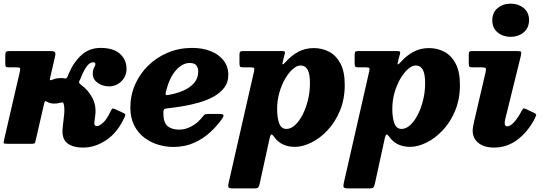

<svg xmlns="http://www.w3.org/2000/svg" viewBox="-25 -806 3064 1076"><path d="M672.5 -148Q633 -62 570 -20.5Q507 21 442 21Q379.5 21 349.2 -6Q319 -33 326.5 -93L334 -160Q336 -175 335.8 -191.2Q335.5 -207.5 332.5 -221.5Q330.5 -231.5 326 -232Q321.5 -232.5 310.5 -229.5Q296 -225.5 278 -225.5Q256.5 -225.5 240 -235Q230.5 -240.5 228 -238.8Q225.5 -237 223 -228.5L175.5 -22Q172.5 -8 170 -4Q167.5 0 150 0H18Q-4.5 0 -4.8 -5Q-5 -10 -1 -27L86 -404Q89.5 -419.5 87.2 -424Q85 -428.5 65 -428.5H25Q11 -428.5 7.8 -432.5Q4.5 -436.5 4.5 -450V-493.5Q4.5 -511.5 9.2 -515.8Q14 -520 31.5 -520H257Q277 -520 282.5 -514Q288 -508 283 -487.5L257 -374.5Q254.5 -364.5 254.5 -359.2Q254.5 -354 269.5 -359.5Q281 -364.5 293 -366.5Q305 -368.5 316.5 -368.5Q327 -368.5 334.5 -367Q344 -365.5 346.5 -367Q349 -368.5 353 -376Q357.5 -384 361 -395.5Q389.5 -460.5 433.2 -499Q477 -537.5 538.5 -537.5Q611.5 -537.5 647.8 -504Q684 -470.5 684 -420.5Q684 -378.5 655 -350.2Q626 -322 587 -322Q549.5 -322 522.2 -341.8Q495 -361.5 495 -391.5Q495 -415.5 502.2 -426.8Q509.5 -438 509.5 -447.5Q509.5 -453.5 505.5 -455.2Q501.5 -457 496.5 -457Q480.5 -457 464.5 -438.2Q448.5 -419.5 429.5 -373.5Q428 -368.5 425.5 -363.8Q423 -359 420.5 -354.5Q417 -347.5 418.5 -342.2Q420 -337 430.5 -329.5Q469 -302 492.2 -258Q515.5 -214 509 -161L504 -122.5Q502.5 -111.5 505.5 -105.5Q508.5 -99.5 520 -99.5Q531 -99.5 552.2 -117.8Q573.5 -136 596.5 -185.5Q601 -195.5 604.8 -197.5Q608.5 -199.5 621 -194L665 -173.5Q675.5 -169 677 -164.8Q678.5 -160.5 672.5 -148Z M705.5 -203.5Q705.5 -271.5 732 -332Q758.5 -392.5 805.5 -438.5Q852.5 -484.5 915.5 -511Q978.5 -537.5 1052 -537.5Q1111 -537.5 1156.8 -519Q1202.5 -500.5 1228.5 -466.5Q1254.5 -432.5 1254.5 -386Q1254.5 -344.5 1232 -314.8Q1209.5 -285 1172.2 -264.5Q1135 -244 1089.2 -231Q1043.5 -218 996.2 -210.2Q949 -202.5 907.5 -198Q897 -196.5 893.8 -192Q890.5 -187.5 890.5 -175Q890 -119.5 913.8 -99.5Q937.5 -79.5 980 -79.5Q1014 -79.5 1049.2 -98.5Q1084.5 -117.5 1111 -152.5Q1117 -160 1122.2 -163.8Q1127.5 -167.5 1142 -167.5H1202.5Q1222.5 -167.5 1226.5 -162Q1230.5 -156.5 1221 -142.5Q1193 -102 1153.8 -65.5Q1114.5 -29 1062.8 -5.8Q1011 17.5 947 17.5Q903 17.5 860.2 4.5Q817.5 -8.5 782.5 -35.5Q747.5 -62.5 726.5 -104.2Q705.5 -146 705.5 -203.5ZM917 -273.5Q962 -281 1000.2 -297.2Q1038.5 -313.5 1062 -340Q1085.5 -366.5 1086 -405Q1086 -424.5 1076 -438.8Q1066 -453 1038 -453Q997.5 -453 961.2 -412.5Q925 -372 905.5 -295Q902 -281 903.5 -276.2Q905 -271.5 917 -273.5Z M1340 -520H1552.5Q1566 -520 1570 -517.2Q1574 -514.5 1570.5 -502L1561 -466Q1556.5 -449 1558.8 -445.5Q1561 -442 1577 -460Q1607 -494 1645.8 -515.2Q1684.5 -536.5 1734 -536.5Q1780.5 -536.5 1819.8 -515.8Q1859 -495 1883 -449.8Q1907 -404.5 1907 -330.5Q1907 -250 1880.2 -185.8Q1853.5 -121.5 1811 -76.2Q1768.5 -31 1719.8 -7Q1671 17 1627.5 17Q1551.5 17 1512 -38Q1499.5 -55 1494.8 -52Q1490 -49 1486 -31.5L1430 225Q1426.5 240 1421.5 245Q1416.5 250 1399 250H1282Q1258 250 1255.2 242.8Q1252.5 235.5 1256.5 218L1398.5 -405.5Q1401.5 -418.5 1399.8 -423.5Q1398 -428.5 1380.5 -428.5H1338.5Q1323 -428.5 1320 -433Q1317 -437.5 1317 -453V-499Q1317 -513.5 1321.8 -516.8Q1326.5 -520 1340 -520ZM1528 -195Q1528 -148 1539.2 -115.8Q1550.5 -83.5 1580 -83.5Q1605 -83.5 1628.5 -105Q1652 -126.5 1670.8 -163Q1689.5 -199.5 1700.8 -245.2Q1712 -291 1712 -339.5Q1712 -391.5 1699 -415.2Q1686 -439 1658.5 -439Q1639 -439 1616.2 -419.2Q1593.5 -399.5 1573.5 -365.5Q1553.5 -331.5 1540.8 -287.5Q1528 -243.5 1528 -195Z M1985.5 -520H2198Q2211.5 -520 2215.5 -517.2Q2219.5 -514.5 2216 -502L2206.5 -466Q2202 -449 2204.2 -445.5Q2206.5 -442 2222.5 -460Q2252.5 -494 2291.2 -515.2Q2330 -536.5 2379.5 -536.5Q2426 -536.5 2465.2 -515.8Q2504.5 -495 2528.5 -449.8Q2552.5 -404.5 2552.5 -330.5Q2552.5 -250 2525.8 -185.8Q2499 -121.5 2456.5 -76.2Q2414 -31 2365.2 -7Q2316.5 17 2273 17Q2197 17 2157.5 -38Q2145 -55 2140.2 -52Q2135.5 -49 2131.5 -31.5L2075.5 225Q2072 240 2067 245Q2062 250 2044.5 250H1927.5Q1903.5 250 1900.8 242.8Q1898 235.5 1902 218L2044 -405.5Q2047 -418.5 2045.2 -423.5Q2043.5 -428.5 2026 -428.5H1984Q1968.5 -428.5 1965.5 -433Q1962.5 -437.5 1962.5 -453V-499Q1962.5 -513.5 1967.2 -516.8Q1972 -520 1985.5 -520ZM2173.5 -195Q2173.5 -148 2184.8 -115.8Q2196 -83.5 2225.5 -83.5Q2250.5 -83.5 2274 -105Q2297.5 -126.5 2316.2 -163Q2335 -199.5 2346.2 -245.2Q2357.5 -291 2357.5 -339.5Q2357.5 -391.5 2344.5 -415.2Q2331.5 -439 2304 -439Q2284.5 -439 2261.8 -419.2Q2239 -399.5 2219 -365.5Q2199 -331.5 2186.2 -287.5Q2173.5 -243.5 2173.5 -195Z M2734 -692.5Q2734 -736.5 2764.2 -761Q2794.5 -785.5 2836.5 -785.5Q2879 -785.5 2909.5 -761Q2940 -736.5 2940 -692.5Q2939 -648.5 2909 -624Q2879 -599.5 2836.5 -599.5Q2794.5 -599.5 2764.2 -624Q2734 -648.5 2734 -692.5ZM2893.5 -491.5 2805.5 -134.5Q2803.5 -125 2803.5 -115Q2803.5 -98 2818 -98Q2833.5 -98 2854.2 -119.5Q2875 -141 2895 -178.5Q2902.5 -193 2906.8 -197Q2911 -201 2927 -193L2968 -173.5Q2982.5 -166.5 2979.5 -158.5Q2976.5 -150.5 2969.5 -137Q2930.5 -64 2872.8 -21.5Q2815 21 2743 21Q2688.5 21 2656.2 -4.8Q2624 -30.5 2624 -73Q2624 -84.5 2626.8 -100Q2629.5 -115.5 2632 -125.5L2696.5 -402.5Q2700 -419 2697.2 -423.8Q2694.5 -428.5 2675 -428.5H2624.5Q2609.5 -428.5 2605.8 -432.5Q2602 -436.5 2602 -452V-500.5Q2602 -514 2606.8 -517Q2611.5 -520 2624 -520H2868.5Q2892 -520 2895 -515.5Q2898 -511 2893.5 -491.5Z"/></svg>

Font: Besley* Heavy
Style: Italic
Weight: 800
Italic angle: -13°
Designer: Owen Earl
Foundry: indestructible type*
Version: Version 3.000; ttfautohint (v1.8.3)